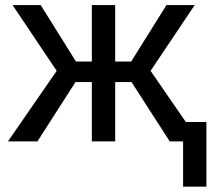

<svg xmlns="http://www.w3.org/2000/svg" viewBox="-20 -548 837 744"><path d="M335.9 0V-230H272.5L125 0H10.7L199.7 -273.4L28.8 -528.3H137.7L274.4 -309.6H335.9V-528.3H426.3V-309.6H488.3L625 -528.3H734.4L563.5 -273.4L752 0H637.7L489.7 -230H426.3V0ZM779.8 -75.2V175.3H689.5V-75.2Z"/></svg>

Font: Roboto21382017
Style: Regular
Weight: 400
Designer: Christian Robertson
Foundry: Google
Version: Version 2.138; 2017